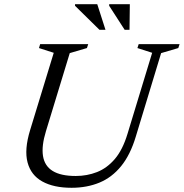

<svg xmlns="http://www.w3.org/2000/svg" viewBox="-20 -881 872 911"><path d="M198 -258.5Q176.5 -188.5 184 -141Q191.5 -93.5 230 -69.8Q268.5 -46 339.5 -46Q393 -46 440.2 -64.5Q487.5 -83 524.8 -126.5Q562 -170 585 -246L702 -630.5L632 -653L638 -671.5H832L826 -653L744.5 -629L624.5 -233.5Q598.5 -146.5 554.8 -92.8Q511 -39 451.8 -14.5Q392.5 10 319.5 10Q235 10 181 -19.8Q127 -49.5 110.8 -110.2Q94.5 -171 123 -264L235 -630.5L165 -653L170.5 -671.5H398.5L392.5 -653L311 -629ZM480.5 -739.5H452L336 -853.5V-861H441.5ZM594.5 -739.5H571.5L498 -853.5V-861H596Z"/></svg>

Font: Newsreader 20pt
Style: Italic
Weight: 400
Italic angle: -17°
Version: Version 1.003